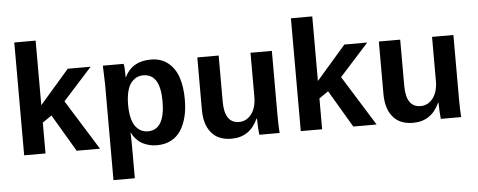

<svg xmlns="http://www.w3.org/2000/svg" viewBox="-57 -873 3057 1229"><g transform="rotate(-5 1472.0 -258.5)"><path d="M557.1 0H407.2L266.1 -238.8L207 -198.2V0H69.8V-725.1H207V-310.1L396 -527.8H543L356.9 -321.8Z M1125.5 -267.1Q1125.5 -206.1 1113.3 -156.2Q1101.1 -106.4 1076.9 -68.8Q1052.7 -31.2 1013.4 -10.7Q974.1 9.8 922.9 9.8Q871.6 9.8 829.6 -12.7Q787.6 -35.2 762.7 -84H759.8Q762.7 -78.1 762.7 4.9V208H625.5V-407.2Q625.5 -436 621.6 -527.8H754.9Q760.7 -510.3 760.7 -441.9H762.7Q808.6 -540 931.6 -540Q996.6 -540 1041 -504.2Q1085.4 -468.3 1105.5 -408Q1125.5 -347.7 1125.5 -267.1ZM982.4 -267.1Q982.4 -443.8 873.5 -443.8Q851.1 -443.8 832.3 -435.1Q813.5 -426.3 796.6 -406.7Q779.8 -387.2 770.3 -350.6Q760.7 -314 760.7 -263.2Q760.7 -213.4 770.3 -177Q779.8 -140.6 796.1 -121.1Q812.5 -101.6 831.5 -92.8Q850.6 -84 872.6 -84Q982.4 -84 982.4 -267.1Z M1574.7 -105H1572.3Q1520 9.8 1402.3 9.8Q1312 9.8 1268.6 -48.8Q1228.5 -99.6 1228.5 -192.9V-527.8H1365.7V-231.9Q1365.7 -92.8 1459.5 -92.8Q1507.8 -92.8 1539.6 -134.8Q1570.3 -176.8 1570.3 -245.1V-527.8H1707.5V-118.2Q1707.5 -45.4 1711.4 0H1580.6Q1580.6 -3.4 1578.9 -19.8Q1577.1 -36.1 1576.7 -46.9L1575.7 -79.1Q1574.7 -88.9 1574.7 -105Z M2334.5 0H2184.6L2043.5 -238.8L1984.4 -198.2V0H1847.2V-725.1H1984.4V-310.1L2173.3 -527.8H2320.3L2134.3 -321.8Z M2741.2 -105H2738.8Q2686.5 9.8 2568.8 9.8Q2478.5 9.8 2435.1 -48.8Q2395 -99.6 2395 -192.9V-527.8H2532.2V-231.9Q2532.2 -92.8 2626 -92.8Q2674.3 -92.8 2706.1 -134.8Q2736.8 -176.8 2736.8 -245.1V-527.8H2874V-118.2Q2874 -45.4 2877.9 0H2747.1Q2747.1 -3.4 2745.4 -19.8Q2743.7 -36.1 2743.2 -46.9L2742.2 -79.1Q2741.2 -88.9 2741.2 -105Z"/></g></svg>

Font: Libra Sans Modern
Style: Bold
Weight: 700
Foundry: Stefan Peev, Context Ltd
Version: Version 1.000